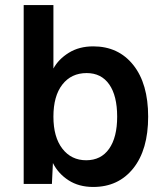

<svg xmlns="http://www.w3.org/2000/svg" viewBox="-20 -730 640 762"><path d="M350 12Q293 12 252 -14.5Q211 -41 190 -83L186 0H74V-710H192V-458Q212 -495 253 -520.5Q294 -546 350 -546Q450 -546 509 -472Q568 -398 568 -267Q568 -136 509 -62Q450 12 350 12ZM322 -94Q381 -94 413 -139.5Q445 -185 445 -267Q445 -350 413.5 -395Q382 -440 324 -440Q263 -440 227.5 -394.5Q192 -349 192 -267Q192 -186 227.5 -140Q263 -94 322 -94Z"/></svg>

Font: Geist Mono SemiBold
Style: Regular
Weight: 600
Monospace: yes
Designer: Basement.studio, Andrés Briganti, Mateo Zaragoza
Foundry: Basement.studio, Vercel, Andrés Briganti, Guido Ferreyra, Mateo Zaragoza
Version: Version 1.500; ttfautohint (v1.8.4.7-5d5b)